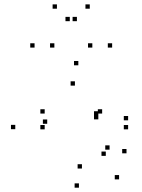

<svg xmlns="http://www.w3.org/2000/svg" viewBox="-20 -848 660 890"><path d="M532 -16.5V-36.5H512V-16.5ZM566.4 -137.3V-157.3H546.4V-137.3ZM487.9 -154.2V-174.2H467.9V-154.2ZM470.4 -125.5V-145.5H450.4V-125.5ZM359.8 -66.8V-86.8H339.8V-66.8ZM198.8 -274.2V-294.2H178.8V-274.2ZM327.3 -451.1V-471.1H307.3V-451.1ZM435.8 -312.4V-332.4H415.8V-312.4ZM435.8 -294.7V-314.7H415.8V-294.7ZM453.5 -321.6V-341.6H433.5V-321.6ZM187.1 -321.6V-341.6H167.1V-321.6ZM187.1 -248.5V-268.5H167.1V-248.5ZM573.9 -248.5V-268.5H553.9V-248.5ZM573.9 -290.3V-310.3H553.9V-290.3ZM343.1 -545.3V-565.3H323.1V-545.3ZM50.8 -249.2V-269.2H30.8V-249.2ZM345.9 22V2H325.9V22ZM232 -627.4V-647.4H212V-627.4ZM336.5 -749.8V-769.8H316.5V-749.8ZM303.5 -749.8V-769.8H283.5V-749.8ZM408 -627.4V-647.4H388V-627.4ZM499.8 -627.4V-647.4H479.8V-627.4ZM396.1 -807.7V-827.7H376.1V-807.7ZM243.9 -807.7V-827.7H223.9V-807.7ZM140.2 -627.4V-647.4H120.2V-627.4Z"/></svg>

Font: Monaspace Xenon Dots Var
Style: Regular
Weight: 400
Designer: Riley Cran and the Lettermatic Team
Version: Version 1.100 (Monaspace Xenon Dots)